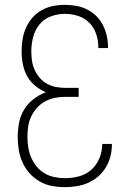

<svg xmlns="http://www.w3.org/2000/svg" viewBox="-20 -763 540 791"><path d="M247 8Q220 8 193.5 3Q167 -2 143.5 -15.5Q120 -29 102 -49Q84 -69 73 -93.5Q62 -118 57.5 -144.5Q53 -171 53 -198Q53 -227 58.5 -256.5Q64 -286 79 -311Q94 -336 118 -354.5Q142 -373 169 -383Q145 -393 124.5 -410Q104 -427 91.5 -450Q79 -473 74 -499Q69 -525 69 -552Q69 -576 73 -601Q77 -626 87 -648.5Q97 -671 113.5 -690Q130 -709 151.5 -721Q173 -733 197.5 -738Q222 -743 247 -743Q270 -743 293.5 -739Q317 -735 338 -724.5Q359 -714 376 -697.5Q393 -681 403.5 -660.5Q414 -640 419.5 -617Q425 -594 425 -570V-565H385V-569Q385 -597 376 -623.5Q367 -650 347.5 -669.5Q328 -689 301.5 -697.5Q275 -706 247 -706Q218 -706 189.5 -695.5Q161 -685 142.5 -662Q124 -639 116.5 -610Q109 -581 109 -551Q109 -531 112 -511.5Q115 -492 123 -474.5Q131 -457 144 -442Q157 -427 174.5 -417.5Q192 -408 211 -404.5Q230 -401 250 -401H304V-364H250Q228 -364 207 -360Q186 -356 166.5 -345.5Q147 -335 132.5 -319Q118 -303 108.5 -283Q99 -263 96 -241.5Q93 -220 93 -199Q93 -177 96.5 -155.5Q100 -134 108.5 -114Q117 -94 131 -77Q145 -60 163.5 -49Q182 -38 204 -33.5Q226 -29 247 -29Q277 -29 305.5 -36.5Q334 -44 356 -63.5Q378 -83 389.5 -111Q401 -139 401 -168V-170H441V-168Q441 -143 435 -119Q429 -95 416 -73.5Q403 -52 384.5 -36Q366 -20 343.5 -10Q321 0 296.5 4Q272 8 247 8Z"/></svg>

Font: Iosevka Extralight
Style: Regular
Weight: 200
Monospace: yes
Designer: Belleve Invis
Foundry: Belleve Invis
Version: Version 32.0.1; ttfautohint (v1.8.4)